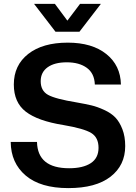

<svg xmlns="http://www.w3.org/2000/svg" viewBox="-20 -957 699 986"><path d="M331 9Q188 9 112 -55.5Q36 -120 35 -228H170Q173 -93 335 -93Q406 -93 446 -119Q486 -145 486 -198Q486 -251 448.5 -274Q411 -297 305 -315Q174 -336 112.5 -383.5Q51 -431 51 -523Q51 -622 125 -680Q199 -738 328 -738Q453 -738 526 -679.5Q599 -621 601 -523H467Q465 -580 426 -608.5Q387 -637 323 -637Q260 -637 224.5 -611.5Q189 -586 189 -540Q189 -491 226.5 -470Q264 -449 374 -431Q419 -423 449 -416Q479 -409 515 -392.5Q551 -376 572.5 -353.5Q594 -331 608.5 -293.5Q623 -256 623 -207Q623 -108 547.5 -49.5Q472 9 331 9ZM265 -794 155 -937H262L326 -851L391 -937H498L388 -794Z"/></svg>

Font: Mona Sans SemiBold
Style: Regular
Weight: 600
Designer: Deni Anggara
Foundry: GitHub
Version: Version 2.000;Glyphs 3.2.3 (3260)